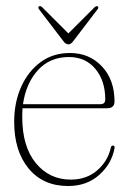

<svg xmlns="http://www.w3.org/2000/svg" viewBox="-20 -613 430 643"><path d="M363.5 -273Q363.5 -250.5 338.5 -250.5H55.5Q54.5 -236 54.5 -221Q54.5 -122 100 -66.8Q145.5 -11.5 217 -11.5Q269.5 -11.5 305.2 -42.2Q341 -73 351 -118Q352.5 -125.5 358 -125.5Q365 -125.5 363.5 -116.5Q354 -64.5 312.2 -27.2Q270.5 10 208 10Q124.5 10 76 -48.5Q27.5 -107 27.5 -205Q27.5 -270 50.8 -322Q74 -374 115.8 -404.8Q157.5 -435.5 214 -435.5Q279 -435.5 321.2 -390.8Q363.5 -346 363.5 -273ZM210.5 -422Q147 -422 107 -378Q67 -334 57 -264H316Q332.5 -264 332.5 -280Q332.5 -342.5 299.5 -382.2Q266.5 -422 210.5 -422ZM225.5 -475.5Q217.5 -464.5 209.5 -464.5Q199.5 -464.5 192 -475.5L111 -581.5Q106 -587.5 110.5 -591.5Q115 -595 122 -588L209 -501L296 -588Q303 -594.5 307.5 -591.5Q311.5 -588 306.5 -581.5Z"/></svg>

Font: Fraunces 144pt Soft Thin
Style: Regular
Weight: 100
Version: Version 1.000;[0bf87f6ff]